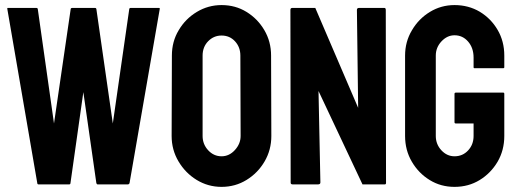

<svg xmlns="http://www.w3.org/2000/svg" viewBox="-20 -727 2039 757"><path d="M252.9 0H131.8Q127.4 0 127 -4.9L8.8 -691.9Q7.8 -695.8 11.7 -695.8H124Q127.9 -695.8 128.9 -691.9L192.9 -240.2L258.8 -691.9Q259.8 -695.8 264.6 -695.8H355Q358.9 -695.8 359.9 -691.9L424.8 -240.2L489.7 -691.9Q490.7 -695.8 494.6 -695.8H606Q610.8 -695.8 609.9 -691.9L490.7 -4.9Q490.2 -2.9 487.8 -1.5L485.8 0H364.7Q361.8 0 359.9 -4.9L308.6 -363.8L257.8 -4.9Q257.3 0 252.9 0Z M853.5 9.8Q800.3 9.8 755.4 -17.6Q710.9 -44.9 683.8 -90.6Q656.7 -136.2 656.7 -190.9L657.7 -507.8Q657.7 -563.5 684.6 -607.9Q710.9 -652.8 755.9 -679.9Q800.8 -707 853.5 -707Q908.2 -707 951.7 -680.2Q995.6 -653.3 1022.2 -608.2Q1048.8 -563 1048.8 -507.8L1049.8 -190.9Q1049.8 -136.2 1023.4 -90.8Q996.6 -44.9 952.1 -17.6Q907.7 9.8 853.5 9.8ZM853.5 -110.8Q883.8 -110.8 906.2 -135.5Q928.7 -160.2 928.7 -190.9L927.7 -507.8Q927.7 -541 906.7 -564Q885.7 -586.9 853.5 -586.9Q822.8 -586.9 800.8 -564.5Q778.8 -542 778.8 -507.8V-190.9Q778.8 -158.2 800.8 -134.5Q822.8 -110.8 853.5 -110.8Z M1233.9 0H1133.8Q1126 0 1126 -6.8L1125 -688Q1125 -695.8 1132.8 -695.8H1223.1L1392.1 -301.8L1387.2 -688Q1387.2 -695.8 1396 -695.8H1495.1Q1501 -695.8 1501 -688L1502 -5.9Q1502 0 1497.1 0H1409.2L1235.8 -368.2L1243.2 -7.8Q1243.2 0 1233.9 0Z M1772 9.8Q1717.8 9.8 1674.3 -17.1Q1630.4 -43.9 1603.8 -89.4Q1577.1 -134.8 1577.1 -190.9V-507.8Q1577.1 -562.5 1604 -607.4Q1630.4 -652.8 1674.8 -679.9Q1719.2 -707 1772 -707Q1827.1 -707 1871.6 -680.7Q1916 -653.8 1942.1 -608.9Q1968.3 -564 1968.3 -507.8V-461.9Q1968.3 -458 1963.4 -458H1851.1Q1847.2 -458 1847.2 -461.9V-500Q1847.2 -538.1 1825.7 -563Q1804.2 -587.9 1772 -587.9Q1743.2 -587.9 1720.7 -564Q1698.2 -540 1698.2 -507.8V-190.9Q1698.2 -158.2 1720.2 -134.5Q1742.2 -110.8 1772 -110.8Q1804.2 -110.8 1825.7 -134Q1847.2 -157.2 1847.2 -190.9V-240.2H1777.3Q1772 -240.2 1772 -245.1V-356.9Q1772 -361.8 1777.3 -361.8H1964.4Q1968.3 -361.8 1968.3 -356.9V-190.9Q1968.3 -134.8 1941.9 -89.4Q1915 -43.9 1871.1 -17.1Q1827.1 9.8 1772 9.8Z"/></svg>

Font: WRV
Style: Display
Weight: 400
Designer: Will Viles x Danh Hong
Version: Version 8.001; ttfautohint (v1.8.3)